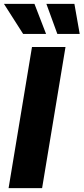

<svg xmlns="http://www.w3.org/2000/svg" viewBox="-34 -970 431 990"><path d="M303.7 -727.5 183.1 0H10.3L130.9 -727.5ZM261.7 -794.9 205.1 -950.2H349.6L377 -794.9ZM85.4 -794.9 -13.7 -950.2H143.6L203.6 -794.9Z"/></svg>

Font: Inter 17pt ExtraBold
Style: Italic
Weight: 800
Italic angle: -9.3988°
Version: Version 4.001;git-66647c0bb